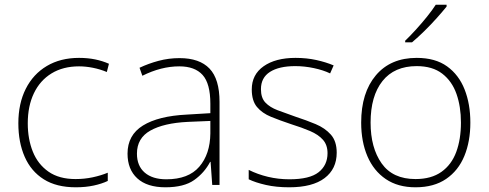

<svg xmlns="http://www.w3.org/2000/svg" viewBox="-20 -786 2078 816"><path d="M302 10Q220 10 166 -24Q112 -58 85 -119.5Q58 -181 58 -262Q58 -346 89.5 -408.5Q121 -471 179 -505.5Q237 -540 316 -540Q353 -540 384.5 -533.5Q416 -527 443 -515L434 -480Q405 -492 374.5 -498Q344 -504 316 -504Q248 -504 199 -474Q150 -444 124 -389.5Q98 -335 98 -262Q98 -195 119.5 -141.5Q141 -88 186 -56.5Q231 -25 301 -25Q339 -25 374 -32.5Q409 -40 438 -52V-17Q413 -5 378.5 2.5Q344 10 302 10Z M743 -539Q828 -539 870.5 -494.5Q913 -450 913 -353V0H882L875 -98H873Q849 -52 805.5 -21Q762 10 683 10Q605 10 563.5 -28Q522 -66 522 -133Q522 -212 587.5 -252.5Q653 -293 774 -299L874 -305V-345Q874 -431 841 -467.5Q808 -504 742 -504Q665 -504 585 -464L573 -498Q611 -516 654 -527.5Q697 -539 743 -539ZM778 -268Q676 -263 619 -231Q562 -199 562 -133Q562 -81 595 -52.5Q628 -24 687 -24Q781 -24 827 -77.5Q873 -131 874 -219V-272Z M1411 -137Q1411 -68 1359.5 -29Q1308 10 1209 10Q1154 10 1110 0Q1066 -10 1037 -24V-64Q1075 -45 1119 -34.5Q1163 -24 1210 -24Q1296 -24 1334 -54Q1372 -84 1372 -135Q1372 -170 1352.5 -192Q1333 -214 1298 -229Q1263 -244 1218 -258Q1170 -274 1132 -289.5Q1094 -305 1072 -331.5Q1050 -358 1050 -406Q1050 -469 1100.5 -504.5Q1151 -540 1236 -540Q1283 -540 1324 -531Q1365 -522 1398 -508L1383 -474Q1354 -488 1314 -496.5Q1274 -505 1235 -505Q1166 -505 1127.5 -480.5Q1089 -456 1089 -407Q1089 -370 1108 -350Q1127 -330 1160 -317.5Q1193 -305 1236 -290Q1282 -275 1321.5 -258.5Q1361 -242 1386 -214Q1411 -186 1411 -137Z M1979 -265Q1979 -185 1953.5 -123Q1928 -61 1876 -25.5Q1824 10 1746 10Q1671 10 1619.5 -25Q1568 -60 1541.5 -122Q1515 -184 1515 -265Q1515 -392 1577.5 -466Q1640 -540 1751 -540Q1830 -540 1880 -504Q1930 -468 1954.5 -406Q1979 -344 1979 -265ZM1555 -265Q1555 -158 1602 -91.5Q1649 -25 1746 -25Q1813 -25 1856 -55.5Q1899 -86 1919 -140Q1939 -194 1939 -265Q1939 -333 1920 -387Q1901 -441 1859.5 -473Q1818 -505 1751 -505Q1656 -505 1605.5 -441.5Q1555 -378 1555 -265ZM1878 -758Q1861 -737 1836.5 -709.5Q1812 -682 1784 -654.5Q1756 -627 1731 -606H1702V-613Q1723 -633 1748 -660.5Q1773 -688 1795.5 -716Q1818 -744 1832 -766H1878Z"/></svg>

Font: Noto Sans Lao Looped ExtraLight
Style: Regular
Weight: 200
Designer: Mark Frömberg, Ben Mitchell
Foundry: The Fontpad Ltd
Version: Version 1.002; ttfautohint (v1.8.4.7-5d5b)